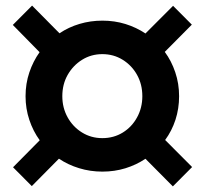

<svg xmlns="http://www.w3.org/2000/svg" viewBox="-20 -704 725 680"><path d="M92.6 -44.9 26.2 -111.6 120.7 -207.2Q97.2 -239.4 83.9 -279.4Q70.5 -319.4 70.5 -363.2Q70.5 -408 83.9 -447.5Q97.2 -486.9 120.2 -519.2L25.4 -615.7L93.6 -684.2L190.7 -586.1Q222.9 -607.8 261.6 -619.3Q300.3 -630.9 342.9 -630.9Q385.5 -630.9 424.2 -619Q462.9 -607 495.1 -585.4L592.9 -683.4L659.4 -616.7L563.6 -520.2Q587.2 -488.3 600.7 -448.1Q614.3 -408 614.3 -363.2Q614.3 -319.4 601.5 -279.9Q588.6 -240.4 564.9 -208.2L660.4 -112.4L592.2 -43.9L495.1 -141.7Q462.9 -120.1 424.3 -108.1Q385.8 -96.2 342.5 -96.2Q299.5 -96.2 260.2 -108.3Q220.9 -120.3 188.7 -142ZM342.5 -214.8Q382.8 -214.8 414.9 -234.6Q447 -254.4 465.5 -288.4Q484.1 -322.3 484.1 -363.4Q484.1 -405.3 465.4 -438.8Q446.8 -472.3 414.5 -492.3Q382.2 -512.3 342.5 -512.3Q303 -512.3 270.8 -492.3Q238.7 -472.3 219.7 -438.9Q200.7 -405.5 200.7 -363.3Q200.7 -322.3 219.5 -288.4Q238.3 -254.6 270.6 -234.7Q302.8 -214.8 342.5 -214.8Z"/></svg>

Font: Red Hat Display VF
Style: Italic
Weight: 300
Italic angle: -12°
Designer: Pentagram, MCKL
Foundry: Pentagram, MCKL
Version: Version 1.010